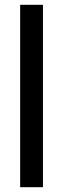

<svg xmlns="http://www.w3.org/2000/svg" viewBox="-20 -831 262 800"><path d="M159 -51H64V-811H159Z"/></svg>

Font: Noto Sans Tamil UI ExtraCondensed Medium
Style: Regular
Weight: 500
Width: 2
Designer: Jelle Bosma - Monotype Design Team
Foundry: Monotype Imaging Inc.
Version: Version 2.004; ttfautohint (v1.8.4.7-5d5b)